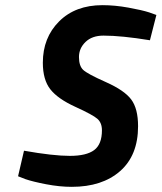

<svg xmlns="http://www.w3.org/2000/svg" viewBox="-20 -712 626 744"><path d="M381 -574Q337 -574 311.5 -549.5Q286 -525 286 -491Q286 -457 302 -441.5Q318 -426 390 -394Q462 -362 488.5 -326.5Q515 -291 515 -223Q515 -110 445.5 -49Q376 12 258 12Q211 12 159 2Q107 -8 78 -18L50 -29L73 -128Q186 -108 250.5 -108Q315 -108 345 -130.5Q375 -153 375 -207Q375 -236 357.5 -251.5Q340 -267 272 -298Q204 -329 175 -366Q146 -403 146 -469Q146 -566 209 -629Q272 -692 377 -692Q425 -692 477.5 -682.5Q530 -673 558 -664L586 -654L561 -556Q451 -574 381 -574Z"/></svg>

Font: Titillium Web
Style: Bold Italic
Weight: 700
Italic angle: -13°
Version: Version 1.002;PS 57.000;hotconv 1.0.70;makeotf.lib2.5.55311